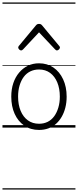

<svg xmlns="http://www.w3.org/2000/svg" viewBox="-20 -1030 629 1550"><path d="M295 19Q227 19 176.5 -15.5Q126 -50 98.5 -110.5Q71 -171 71 -250Q71 -310 87.5 -359Q104 -408 134.5 -444Q165 -480 205.5 -499.5Q246 -519 295 -519Q361 -519 411 -485Q461 -451 489.5 -390Q518 -329 518 -250Q518 -202 507.5 -161Q497 -120 478 -87Q459 -54 432 -30Q405 -6 370.5 6.5Q336 19 295 19ZM295 -31Q334 -31 365 -46.5Q396 -62 417.5 -91.5Q439 -121 451 -161.5Q463 -202 463 -250Q463 -315 442.5 -364.5Q422 -414 384.5 -441.5Q347 -469 295 -469Q256 -469 224.5 -453.5Q193 -438 171.5 -409Q150 -380 138 -339.5Q126 -299 126 -250Q126 -185 146.5 -135.5Q167 -86 205 -58.5Q243 -31 295 -31ZM150 -623Q142 -623 134.5 -631Q127 -639 127 -647Q127 -649 128 -652Q129 -655 132 -659L270 -825Q275 -831 280.5 -834Q286 -837 295 -837Q304 -837 309.5 -834Q315 -831 320 -825L458 -659Q462 -655 463 -652Q464 -649 464 -647Q464 -639 456 -631Q448 -623 440 -623Q435 -623 431.5 -625.5Q428 -628 424 -632L295 -769L167 -632Q163 -628 159 -625.5Q155 -623 150 -623ZM0 490H589V500H0ZM0 -20H589V0H0ZM0 -505H589V-500H0ZM0 -1010H589V-1000H0Z"/></svg>

Font: Playwrite ES Guides
Style: Regular
Weight: 400
Designer: Veronika Burian, José Scaglione
Foundry: TypeTogether
Version: Version 1.003